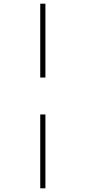

<svg xmlns="http://www.w3.org/2000/svg" viewBox="-20 -780 463 1040"><path d="M198 -360H226V-760H198ZM198 240H226V-160H198Z"/></svg>

Font: Noto Serif ExtraCondensed Thin
Style: Regular
Weight: 100
Width: 2
Designer: Monotype Design Team
Foundry: Monotype Imaging Inc.
Version: Version 2.013